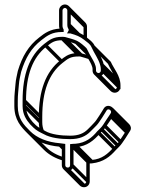

<svg xmlns="http://www.w3.org/2000/svg" viewBox="-20 -642 631 837"><path d="M409.5 -308.5C423.7 -308.5 434.5 -320.6 434.5 -334V-341C434.4 -382.7 405.1 -413.4 392.9 -442C384.6 -460.1 371.1 -467.8 356.7 -479.8C336.7 -495.6 320.3 -502.3 294.7 -509.6C295.5 -522.6 288.5 -529.5 288.5 -534V-597C288.5 -610.6 276.6 -622.5 263 -622.5C249.4 -622.5 237.5 -610.6 237.5 -597V-535.4C237.5 -529.1 237.4 -523.8 239.2 -517.2C200.3 -514.7 175.5 -498.5 151.3 -478.9C104.2 -442.8 76.5 -395.5 57.7 -332.9L51.7 -304.6C49.6 -294.9 48.2 -285.2 47.5 -275.5C45.7 -250.3 42.5 -231.2 42.5 -203V-180C42.5 -119.1 71.9 -88.6 100.8 -59.6C133.5 -26.8 182.3 -7.4 240.2 -2.5L249.5 -1.4V78C249.5 92.4 261.2 103.5 275.5 103.5C289.9 103.5 300.5 92.2 300.5 78V-0.2C302.5 -0.3 307.2 -0.5 310 -0.5H310.3L310.5 -0.5C360.4 -4.1 390 -31.3 414.5 -58.9L428.3 -72.7C433.3 -77.7 438 -83.5 442.2 -89.8C448.6 -99.7 462.7 -118.9 469.5 -131.2L476.5 -142.3C490.6 -170.4 448.3 -197.1 431.5 -167.8L425.6 -157.9C418.7 -146.5 406.6 -128.1 399.8 -118.3C393.2 -108.7 387.2 -104.1 377.5 -93.1L362.7 -78.3C345.2 -60.8 322.7 -50.5 286 -50.5C245.2 -50.5 203.4 -55.9 177.7 -70.5C162.7 -80.1 147.4 -85.2 136.3 -96.3L122.5 -110.1C107.1 -128.2 93.5 -147.8 93.5 -180V-203C93.5 -314.5 122.2 -391.9 182.6 -439C204.7 -456.4 216.3 -466.5 251 -466.5C255.9 -466.5 259.8 -466.1 261.1 -465.8C277.2 -461.2 295.8 -456.6 309.8 -450.2C316.7 -447 335.3 -431 342.9 -424.5C344.1 -423.4 345.6 -422.5 346.1 -421.1L356.4 -400.4C361 -392.4 365.1 -385.4 368.5 -379.3C374.4 -368.9 383.5 -352.4 383.5 -341V-334C383.5 -320.1 395.7 -308.5 409.5 -308.5ZM264.5 78V-14.6L241.8 -17.5C185.8 -22.1 141 -40.6 111.4 -70.2C82.5 -99.1 57.5 -124.8 57.5 -180V-203C57.5 -230 60.6 -248.4 62.5 -274.5C63.1 -283.4 64.4 -292.4 66.3 -301.4L72.3 -329.1C91.4 -390.9 116.3 -432.4 160.6 -467.1C186.9 -487.6 207.7 -502.5 250 -502.5H257.6L257.5 -513.1C254 -518.9 251.8 -525.1 252.5 -534.5L252.5 -534.7V-597C252.5 -601.9 258.1 -607.5 263 -607.5C267.9 -607.5 273.5 -601.9 273.5 -597V-534C273.5 -515.2 283.2 -516.2 278.4 -507.6L272.2 -496.5H286C312.2 -489.3 328.3 -483.1 347.3 -468.2C361.1 -456.7 372.1 -451.4 379.1 -436C390.7 -409.1 410.1 -384.5 416.7 -358.2C418.4 -352 419.5 -346.3 419.5 -341V-334C419.5 -328.4 414.7 -323.5 409.5 -323.5C404.2 -323.5 398.5 -328.7 398.5 -334V-341C398.5 -358.6 387.2 -376.7 381.5 -386.7C378.2 -392.6 374.2 -399.8 369.5 -407.8L359.7 -427.3C359.2 -428.3 357.4 -431.6 355.6 -433.3C347.9 -441 329 -457.7 316.2 -463.8C301.6 -470.7 281.7 -475.5 264.9 -480.3C260.9 -481.2 256.8 -481.5 251 -481.5C212 -481.5 195.3 -468 173.4 -451C107.9 -399.6 78.5 -317 78.5 -203V-180C78.5 -142.8 94.9 -119.3 111.5 -99.9L125.7 -85.7C138.8 -72.6 155.4 -64.9 170.7 -57.3C200.5 -40.4 244.3 -35.5 286 -35.5C325.7 -35.5 352.9 -47.3 373.3 -67.7L388.5 -82.9C397.5 -91.9 404.8 -98.6 412.2 -109.8C419.2 -119.6 431.4 -138.4 438.4 -150.1L444.5 -160.2C451.1 -171.8 468.5 -161.1 463.5 -149.7L456.5 -138.8C450 -128.5 436.3 -109.4 429.6 -97.9C425.1 -91.3 422.1 -87.7 417.7 -83.3L403.5 -69.2C381 -41.6 352.5 -18.9 309.8 -15.5C302.6 -15.5 292.9 -14.5 285.5 -13.7V78C285.5 84.6 281.5 88.5 275.5 88.5C269.3 88.5 264.5 84.2 264.5 78ZM270.2 101.3 340.9 172 351.5 161.4 280.8 90.7ZM287.7 83.3 358.4 154 369 143.4 298.3 72.7ZM287.7 -1.7 358.4 69 369 58.4 298.3 -12.3ZM304.7 -2.7 375.4 68 386 57.4 315.3 -13.3ZM403.7 -58.7 474.4 12 485 1.4 414.3 -69.3ZM417.7 -72.7 488.4 -2 499 -12.6 428.3 -83.3ZM430.7 -88.7 501.4 -18 512 -28.6 441.3 -99.3ZM457.7 -129.7 528.4 -59 539 -69.6 468.3 -140.3ZM464.7 -140.7 535.4 -70 546 -80.6 475.3 -151.3ZM80.7 -174.7 151.4 -104 162 -114.6 91.3 -185.3ZM80.7 -197.7 151.4 -127 162 -137.6 91.3 -208.3ZM172.7 -439.7 243.4 -369 254 -379.6 183.3 -450.3ZM307.7 -451.7 354.7 -404.7 365.3 -415.3 318.3 -462.3ZM342.7 -424.7 346.7 -420.7 357.3 -431.3 353.3 -435.3ZM404.2 -310.7 474.9 -240 485.5 -250.6 414.8 -321.3ZM418.7 -354.7 489.4 -284 500 -294.6 429.3 -365.3ZM275.7 -528.7 318.1 -486.3 328.7 -496.9 286.3 -539.3ZM275.7 -591.7 346.4 -521 357 -531.6 286.3 -602.3ZM235.7 -4.7 251.7 11.3 262.3 0.7 246.3 -15.3ZM259.1 43.7C227.6 34.6 201.5 19.9 182.2 0.5L111.5 -70.2L100.8 -59.6L171.6 11.2C193 32.6 221.5 48.4 254.9 58.1ZM270.2 -604.2 340.9 -533.5C343.1 -531.3 344.2 -528.5 344.2 -526.3V-474.2H359.2V-526.3C359.2 -533.3 356 -539.5 351.5 -544.1L280.8 -614.8ZM380.7 -433.7 450.4 -364C461.8 -338.5 478.8 -315.5 486 -292.6L432.3 -346.3L421.7 -335.7L505.2 -252.2L505.2 -270.3C505.1 -312.4 475.3 -343.5 463 -372.6L391.3 -444.3ZM421.7 -328.7 489.8 -260.6C488.3 -255.6 484.4 -252.8 480.2 -252.8C477.5 -252.8 474.6 -254.1 472.4 -256.2L401.7 -327L391.1 -316.4L461.8 -245.6C466.5 -241 473 -237.8 480.2 -237.8C494.4 -237.8 505.2 -249.9 505.2 -263.3V-266.4L432.3 -339.3ZM372.7 -398.4C361.4 -402.3 348.7 -405.8 337.6 -409L268.3 -478.3L257.7 -467.7L329.8 -395.6C342.1 -392.1 355.9 -388.3 367.9 -384.2ZM245.7 -468.7 304.6 -409.8C276.1 -406 262.5 -394.6 244.2 -380.2C178.7 -328.9 149.2 -246.2 149.2 -132.3V-109.3C149.2 -92.2 152.6 -77.9 158 -65.5L171.8 -71.6C167.2 -82.1 164.2 -94.2 164.2 -109.3V-132.3C164.2 -243.8 192.9 -321.2 253.3 -368.3C275.4 -385.7 287 -395.8 321.7 -395.8H339.8L256.3 -479.3ZM356.2 57 356.2 148.7C356.2 155.3 352.2 159.2 346.2 159.2C342.9 159.2 340.1 158 338.2 156L267.5 85.3L256.8 95.9L327.6 166.6C332.4 171.4 339 174.2 346.2 174.2C360.6 174.2 371.2 162.9 371.2 148.7L371.2 70.6C373.2 70.4 377.9 70.2 380.7 70.2H381C431.6 64.3 459.5 40.8 485.2 11.9L499 -2C504.1 -7 508.7 -12.8 513 -19.1C519.6 -28.7 533.5 -48.3 540.2 -60.5L547.2 -71.6C554 -82.2 550 -94 542.9 -101.1L472.2 -171.8L461.5 -161.2L532.3 -90.5C535.4 -87.4 536.2 -83.6 534.2 -79L527.2 -68.1C521.2 -57.5 507.1 -38.8 500.3 -27.2C495.8 -20.6 492.8 -17 488.4 -12.6L474.2 1.6C450 28.5 424.5 51.7 380.5 55.2C373.3 55.2 363.6 56.2 356.2 57Z"/></svg>

Font: CiSf OpenHand
Style: Gls
Weight: 400
Foundry: Cannot Into Space Fonts
Version: Version 0.7892